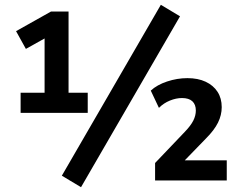

<svg xmlns="http://www.w3.org/2000/svg" viewBox="-20 -753 999 801"><path d="M66 -282V-366H166V-616H208L88 -549L47 -623L193 -705H266V-366H346V-282ZM318 28 238 -20 651 -733 731 -685ZM627 0V-73L751 -203Q776 -229 786.5 -250Q797 -271 797 -292Q797 -317 782.5 -330.5Q768 -344 739 -344Q715 -344 689 -333.5Q663 -323 643 -303L609 -375Q635 -399 677 -413Q719 -427 762 -427Q806 -427 838 -412Q870 -397 887.5 -370Q905 -343 905 -306Q905 -273 889.5 -241.5Q874 -210 839 -175L742 -75V-84H926V0Z"/></svg>

Font: Nunito Sans 12pt ExtraLight 12pt
Style: Bold
Weight: 700
Version: Version 3.101;gftools[0.9.27]